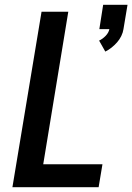

<svg xmlns="http://www.w3.org/2000/svg" viewBox="-20 -784 554 804"><path d="M421 -568 395 -614Q410 -621 422.5 -634Q435 -647 438 -662H396L412 -764H514L497 -662Q495 -648 488 -633.5Q481 -619 470.5 -607Q460 -595 447.5 -585Q435 -575 421 -568ZM32 0 154 -735H266L161 -96H409L393 0Z"/></svg>

Font: Iosevka SS04
Style: Bold Italic
Weight: 700
Italic angle: -9°
Monospace: yes
Designer: Belleve Invis
Foundry: Belleve Invis
Version: Version 19.0.0; ttfautohint (v1.8.4)